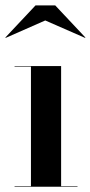

<svg xmlns="http://www.w3.org/2000/svg" viewBox="-24 -712 345 732"><path d="M148.5 -634 300.5 -567.5 301.5 -569 186.5 -691.5H111.5L-3.5 -569L-2.5 -567.5ZM31.5 -2V0H271.5V-2H209V-460H31.5V-458H94V-2Z"/></svg>

Font: Bodoni* 96pt Medium
Style: Regular
Weight: 500
Version: Version 2.3